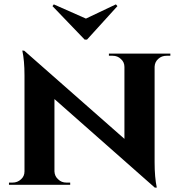

<svg xmlns="http://www.w3.org/2000/svg" viewBox="-20 -845 819 878"><path d="M517 -817 510 -825 373 -760 226 -825 220 -817 367 -664H378ZM759 -600V-590H742Q719 -590 704 -576Q688 -562 687 -540V-103Q687 -34 697 13H688L229 -392V-61Q230 -39 246 -25Q261 -10 284 -10H301V0H21V-10H37Q60 -10 76 -25Q92 -39 92 -61V-501Q92 -568 82 -614L91 -613L549 -210V-539Q549 -561 533 -575Q518 -590 495 -590H478V-600Z"/></svg>

Font: Cinzel Bold(RUS BY LYAJKA)
Style: Regular
Weight: 700
Designer: Natanael Gama
Version: Version 1.001;PS 001.001;hotconv 1.0.56;makeotf.lib2.0.21325